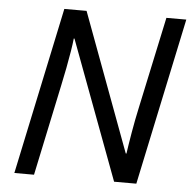

<svg xmlns="http://www.w3.org/2000/svg" viewBox="-51 -765 815 817"><g transform="rotate(5 356.0 -357.0)"><path d="M40 0 191 -714H286L505 -124H508Q513 -160 522.5 -215.5Q532 -271 543 -321L627 -714H712L561 0H466L245 -592H242Q240 -571 234.5 -537Q229 -503 221.5 -464Q214 -425 206 -388L124 0Z"/></g></svg>

Font: Noto Sans
Style: Italic
Weight: 400
Italic angle: -12°
Designer: Monotype Design Team
Foundry: Monotype Imaging Inc.
Version: Version 2.013; ttfautohint (v1.8.4.7-5d5b)